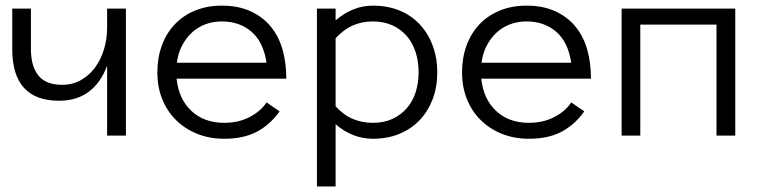

<svg xmlns="http://www.w3.org/2000/svg" viewBox="-20 -486 2769 688"><path d="M23.9 -455.1H90.8V-310.1Q90.8 -249 117.4 -215.6Q144 -182.1 203.1 -182.1Q240.2 -182.1 270 -199Q299.8 -215.8 320.8 -244.4Q341.8 -272.9 352.8 -310.1Q363.8 -347.2 363.8 -387.2V-455.1H431.2V0H363.8V-250Q315.9 -125 191.9 -125Q23.9 -125 23.9 -310.1Z M612.8 -204.1Q620.1 -131.8 665.5 -88.9Q710.9 -45.9 783.7 -45.9Q835 -45.9 875 -66.9Q915 -87.9 935.1 -119.1L981.9 -86.9Q947.8 -39.1 900.4 -13.9Q853 11.2 783.7 11.2Q731 11.2 687 -6.3Q643.1 -23.9 611.1 -55.4Q579.1 -86.9 561.5 -130.4Q543.9 -173.8 543.9 -227.1Q543.9 -278.8 559.8 -322.5Q575.7 -366.2 605.7 -398.2Q635.7 -430.2 678.7 -448Q721.7 -465.8 774.9 -465.8Q833 -465.8 876.5 -446.3Q919.9 -426.8 949 -392.3Q978 -357.9 991.9 -310.1Q1005.9 -262.2 1005.9 -204.1ZM935.1 -261.2Q923.8 -335.9 880.9 -372.6Q837.9 -409.2 774.9 -409.2Q742.7 -409.2 715.3 -398.7Q688 -388.2 667 -368.7Q646 -349.1 631.8 -321.5Q617.7 -293.9 613.8 -261.2Z M1546.9 -227.1Q1546.9 -173.8 1530.3 -130.4Q1513.7 -86.9 1483.6 -55.4Q1453.6 -23.9 1411.1 -6.3Q1368.7 11.2 1315.9 11.2Q1279.8 11.2 1245.8 -2Q1211.9 -15.1 1182.6 -41V182.1H1115.7V-455.1H1182.6V-413.1Q1244.6 -465.8 1315.9 -465.8Q1368.7 -465.8 1411.1 -448.5Q1453.6 -431.2 1483.6 -399.2Q1513.7 -367.2 1530.3 -323Q1546.9 -278.8 1546.9 -227.1ZM1480 -227.1Q1480 -265.1 1469.5 -298.6Q1459 -332 1438 -356.4Q1417 -380.9 1386.5 -395Q1356 -409.2 1315.9 -409.2Q1277.8 -409.2 1244.9 -395Q1211.9 -380.9 1182.6 -349.1V-105Q1211.9 -73.2 1244.9 -59.6Q1277.8 -45.9 1315.9 -45.9Q1356 -45.9 1386.5 -60.1Q1417 -74.2 1438 -98.6Q1459 -123 1469.5 -156Q1480 -189 1480 -227.1Z M1704.6 -204.1Q1711.9 -131.8 1757.3 -88.9Q1802.7 -45.9 1875.5 -45.9Q1926.8 -45.9 1966.8 -66.9Q2006.8 -87.9 2026.9 -119.1L2073.7 -86.9Q2039.6 -39.1 1992.2 -13.9Q1944.8 11.2 1875.5 11.2Q1822.8 11.2 1778.8 -6.3Q1734.9 -23.9 1702.9 -55.4Q1670.9 -86.9 1653.3 -130.4Q1635.7 -173.8 1635.7 -227.1Q1635.7 -278.8 1651.6 -322.5Q1667.5 -366.2 1697.5 -398.2Q1727.5 -430.2 1770.5 -448Q1813.5 -465.8 1866.7 -465.8Q1924.8 -465.8 1968.3 -446.3Q2011.7 -426.8 2040.8 -392.3Q2069.8 -357.9 2083.7 -310.1Q2097.7 -262.2 2097.7 -204.1ZM2026.9 -261.2Q2015.6 -335.9 1972.7 -372.6Q1929.7 -409.2 1866.7 -409.2Q1834.5 -409.2 1807.1 -398.7Q1779.8 -388.2 1758.8 -368.7Q1737.8 -349.1 1723.6 -321.5Q1709.5 -293.9 1705.6 -261.2Z M2614.7 0H2547.4V-397.9H2274.4V0H2207.5V-455.1H2614.7Z"/></svg>

Font: Anonymous Pro
Style: Regular
Weight: 400
Monospace: yes
Designer: Mark Simonson
Version: Version 1.002